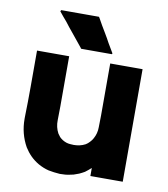

<svg xmlns="http://www.w3.org/2000/svg" viewBox="-82 -780 765 873"><g transform="rotate(10 300.0 -343.0)"><path d="M378.9 -552.7Q374 -552.7 370.1 -552.7Q365.2 -552.7 361.3 -552.7Q351.6 -552.7 341.8 -552.7Q332 -552.7 322.3 -552.7Q312.5 -552.7 302.7 -552.7Q293 -552.7 283.2 -552.7Q275.4 -552.7 266.6 -552.7Q257.8 -552.7 250 -552.7Q249 -553.7 248 -554.7Q247.1 -555.7 247.1 -556.6Q234.4 -572.3 221.7 -587.9Q209 -603.5 196.3 -619.1Q187.5 -629.9 178.7 -640.6Q169.9 -651.4 162.1 -662.1Q153.3 -671.9 144.5 -682.6Q135.7 -693.4 127 -704.1Q127.9 -706.1 129.9 -710Q134.8 -710 143.6 -710Q161.1 -710 178.7 -710Q196.3 -710 213.9 -710Q226.6 -710 238.3 -710Q250 -710 262.7 -710Q272.5 -710 283.2 -710Q293.9 -710 304.7 -710Q304.7 -709 305.7 -708Q306.6 -706.1 307.6 -705.1Q316.4 -689.5 325.2 -673.8Q335 -658.2 343.8 -642.6Q349.6 -631.8 356.4 -621.1Q362.3 -610.4 368.2 -599.6Q375 -588.9 380.9 -578.1Q387.7 -567.4 393.6 -556.6Q392.6 -555.7 391.6 -552.7Q387.7 -552.7 378.9 -552.7ZM391.6 -27.3Q385.7 -21.5 377.9 -15.6Q371.1 -9.8 364.3 -4.9Q352.5 2 339.8 7.8Q328.1 12.7 315.4 16.6Q314.5 16.6 296.9 20.5Q280.3 24.4 252.9 24.4Q224.6 22.5 200.2 17.6Q175.8 11.7 151.4 -2Q129.9 -14.6 113.3 -31.2Q96.7 -47.9 84 -68.4Q51.8 -126 51.8 -193.4Q51.8 -198.2 51.8 -202.1Q53.7 -274.4 53.7 -340.8Q53.7 -365.2 53.7 -389.6Q53.7 -414.1 53.7 -438.5Q53.7 -457 53.7 -474.6Q53.7 -492.2 53.7 -509.8Q55.7 -509.8 58.6 -509.8Q61.5 -509.8 63.5 -509.8Q78.1 -509.8 92.8 -509.8Q107.4 -509.8 122.1 -509.8Q131.8 -509.8 142.6 -509.8Q152.3 -509.8 162.1 -509.8Q172.9 -509.8 182.6 -509.8Q192.4 -509.8 202.1 -509.8Q202.1 -507.8 202.1 -504.9Q202.1 -502.9 202.1 -500Q202.1 -466.8 202.1 -433.6Q202.1 -400.4 202.1 -367.2Q202.1 -344.7 202.1 -322.3Q202.1 -299.8 202.1 -277.3Q202.1 -248 201.2 -214.8Q200.2 -182.6 214.8 -155.3Q219.7 -147.5 225.6 -140.6Q232.4 -133.8 240.2 -128.9Q257.8 -118.2 275.4 -117.2Q293 -116.2 292 -116.2Q305.7 -116.2 319.3 -119.1Q333 -122.1 345.7 -128.9Q355.5 -134.8 363.3 -143.6Q371.1 -151.4 377 -162.1Q390.6 -186.5 390.6 -214.8Q391.6 -242.2 391.6 -269.5Q391.6 -292 391.6 -315.4Q391.6 -337.9 391.6 -360.4Q391.6 -381.8 391.6 -403.3Q391.6 -424.8 391.6 -446.3Q391.6 -461.9 391.6 -478.5Q391.6 -494.1 391.6 -509.8Q394.5 -509.8 396.5 -509.8Q399.4 -509.8 401.4 -509.8Q406.2 -509.8 411.1 -509.8Q415 -509.8 419.9 -509.8Q429.7 -509.8 440.4 -509.8Q450.2 -509.8 460 -509.8Q470.7 -509.8 480.5 -509.8Q490.2 -509.8 500 -509.8Q510.7 -509.8 520.5 -509.8Q530.3 -509.8 541 -509.8Q541 -507.8 541 -504.9Q541 -502.9 541 -500Q541 -443.4 541 -386.7Q541 -329.1 541 -272.5Q541 -233.4 541 -194.3Q541 -155.3 541 -116.2Q541 -85 541 -53.7Q541 -21.5 541 9.8Q538.1 9.8 535.2 9.8Q533.2 9.8 530.3 9.8Q515.6 9.8 501 9.8Q486.3 9.8 471.7 9.8Q461.9 9.8 452.1 9.8Q441.4 9.8 431.6 9.8Q421.9 9.8 411.1 9.8Q401.4 9.8 391.6 9.8Q391.6 7.8 391.6 4.9Q391.6 2.9 391.6 0Q391.6 -6.8 391.6 -12.7Q391.6 -19.5 391.6 -25.4Q391.6 -26.4 391.6 -26.4Q391.6 -27.3 391.6 -27.3Z"/></g></svg>

Font: LeFont
Style: Bold
Weight: 800
Designer: Leryon MEDIA
Version: Version 1.0